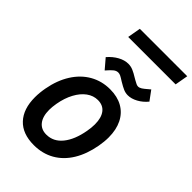

<svg xmlns="http://www.w3.org/2000/svg" viewBox="-276 -1054 1168 1168"><g transform="rotate(45 308.0 -470.0)"><path d="M50.5 -202Q50.5 -241.5 58.5 -284.5Q74 -369 113.2 -431.2Q152.5 -493.5 210.8 -526.8Q269 -560 340 -560Q403 -560 448 -534.5Q493 -509 517 -460.8Q541 -412.5 541 -346Q541 -310 533.5 -268.5Q518 -182 480 -119.8Q442 -57.5 383.8 -24.2Q325.5 9 251.5 9Q154 9 102.2 -46.5Q50.5 -102 50.5 -202ZM419.5 -282Q425.5 -315 425.5 -343Q425.5 -399.5 402 -430.2Q378.5 -461 334 -461Q295.5 -461 262.5 -437Q229.5 -413 205.8 -369Q182 -325 171.5 -266Q166 -234 166 -209.5Q166 -152.5 190.8 -121.2Q215.5 -90 260 -90Q321 -90 362.2 -141Q403.5 -192 419.5 -282ZM356.5 -642.5Q334 -657 323.8 -662Q313.5 -667 303 -667Q288 -667 274.2 -656.5Q260.5 -646 235.5 -617L182.5 -679Q210.5 -711.5 243.8 -729.8Q277 -748 309 -748Q330.5 -748 350.5 -739.5Q370.5 -731 396 -715L409 -707.5Q423 -699.5 431.8 -695.5Q440.5 -691.5 448 -691.5Q459.5 -691.5 472 -699.5Q484.5 -707.5 505 -725.5L517.5 -736L562 -675.5Q537 -645 504.2 -627.2Q471.5 -609.5 441.5 -609.5Q422 -609.5 403.8 -617.2Q385.5 -625 356.5 -642.5ZM207.5 -947.5H615.5L600.5 -862.5H192.5Z"/></g></svg>

Font: JuliaMono SemiBold
Style: Italic
Weight: 600
Italic angle: -9°
Monospace: yes
Designer: cormullion
Foundry: corm
Version: Version 0.056; ttfautohint (v1.8.4)